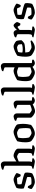

<svg xmlns="http://www.w3.org/2000/svg" viewBox="1816 -2656 844 4515"><g transform="rotate(-90 2237.5 -398.0)"><path d="M219 0Q193 0 164.5 -10Q136 -20 111 -34Q86 -48 69.5 -60.5Q53 -73 51 -79Q51 -100 61 -125Q71 -150 82 -166Q96 -166 106 -163Q116 -160 120 -158Q126 -144 138.5 -120.5Q151 -97 164 -83Q174 -81 187.5 -80Q201 -79 215 -79Q242 -79 273 -81Q304 -83 326 -90Q329 -98 331.5 -114Q334 -130 334 -145Q334 -153 333.5 -162.5Q333 -172 331 -179Q328 -183 302 -190.5Q276 -198 238.5 -207.5Q201 -217 163 -227.5Q125 -238 97 -248Q69 -258 63 -265Q61 -277 60 -292Q59 -307 59 -326Q59 -355 64 -383Q69 -411 76 -430Q88 -438 111.5 -449.5Q135 -461 164 -472.5Q193 -484 222.5 -492Q252 -500 277 -500Q294 -500 319 -491Q344 -482 368.5 -469.5Q393 -457 409.5 -445Q426 -433 426 -428Q426 -421 419.5 -400.5Q413 -380 403.5 -359.5Q394 -339 385 -332Q372 -332 361.5 -335.5Q351 -339 346 -342Q330 -374 322 -397Q314 -420 306 -420Q282 -420 252.5 -418Q223 -416 199 -413Q175 -410 165 -408Q163 -399 162 -385.5Q161 -372 161 -361Q161 -347 162 -335Q163 -323 165 -314Q169 -311 193.5 -305Q218 -299 253.5 -291Q289 -283 326 -273.5Q363 -264 392 -253Q421 -242 432 -231Q435 -221 436.5 -206.5Q438 -192 438 -176Q438 -143 431.5 -109.5Q425 -76 419 -64Q407 -55 385 -44Q363 -33 335.5 -23Q308 -13 277.5 -6.5Q247 0 219 0Z M701 0Q693 0 669.5 -3.5Q646 -7 617.5 -12.5Q589 -18 563.5 -24Q538 -30 526 -34Q526 -42 529.5 -49Q533 -56 536 -60L563 -65Q580 -68 589 -82.5Q598 -97 598 -145V-694Q598 -702 595 -708.5Q592 -715 583 -718L502 -744Q503 -754 506.5 -762Q510 -770 512 -772Q523 -778 544.5 -784.5Q566 -791 588.5 -795.5Q611 -800 623 -800Q653 -800 675.5 -778Q698 -756 698 -725V-434Q721 -449 746 -464.5Q771 -480 794 -490Q817 -500 834 -500Q857 -500 885.5 -491Q914 -482 940 -467Q966 -452 982.5 -435Q999 -418 999 -401V-125Q999 -103 995 -88.5Q991 -74 988 -68L1073 -59Q1075 -56 1077.5 -50Q1080 -44 1080 -35Q1075 -27 1060 -18.5Q1045 -10 1029.5 -5Q1014 0 1004 0Q996 0 973 -3.5Q950 -7 921 -12.5Q892 -18 867 -24Q842 -30 830 -34Q830 -42 833.5 -49Q837 -56 840 -60L866 -65Q876 -67 883 -72.5Q890 -78 894.5 -94.5Q899 -111 899 -145V-362Q899 -372 888.5 -382Q878 -392 862.5 -400Q847 -408 833 -413Q819 -418 812 -418Q805 -418 789.5 -413.5Q774 -409 756 -402Q738 -395 722.5 -388.5Q707 -382 698 -379V-127Q698 -106 694 -90.5Q690 -75 686 -68L768 -59Q770 -56 772.5 -50Q775 -44 775 -35Q770 -28 756.5 -19.5Q743 -11 727.5 -5.5Q712 0 701 0Z M1355 0Q1328 0 1299.5 -10.5Q1271 -21 1245.5 -35.5Q1220 -50 1201.5 -64.5Q1183 -79 1177 -86Q1165 -100 1157 -136.5Q1149 -173 1149 -218Q1149 -258 1152.5 -294.5Q1156 -331 1162 -362Q1168 -393 1174 -414Q1188 -423 1213.5 -437.5Q1239 -452 1270.5 -466Q1302 -480 1335.5 -490Q1369 -500 1399 -500Q1417 -500 1441.5 -491.5Q1466 -483 1491.5 -471Q1517 -459 1536 -446Q1555 -433 1562 -424Q1570 -414 1574.5 -387Q1579 -360 1581 -329.5Q1583 -299 1583 -277Q1583 -222 1575 -171Q1567 -120 1558 -89Q1546 -78 1524.5 -63Q1503 -48 1475.5 -33.5Q1448 -19 1417 -9.5Q1386 0 1355 0ZM1367 -77Q1381 -77 1403 -83.5Q1425 -90 1444.5 -98Q1464 -106 1471 -110Q1478 -127 1481 -156.5Q1484 -186 1484 -212Q1484 -245 1481.5 -280Q1479 -315 1475.5 -341Q1472 -367 1468 -372Q1465 -377 1447 -388Q1429 -399 1406.5 -409Q1384 -419 1366 -419Q1355 -419 1333.5 -414.5Q1312 -410 1291 -403.5Q1270 -397 1260 -392Q1257 -382 1254 -362.5Q1251 -343 1249 -321Q1247 -299 1247 -280Q1247 -244 1250 -212.5Q1253 -181 1257 -160Q1261 -139 1264 -134Q1267 -131 1279 -121.5Q1291 -112 1307 -102Q1323 -92 1339.5 -84.5Q1356 -77 1367 -77Z M1881 4Q1857 4 1830.5 -7.5Q1804 -19 1781 -36Q1758 -53 1743.5 -69Q1729 -85 1729 -95V-394Q1729 -402 1726 -409Q1723 -416 1714 -419L1653 -441Q1655 -455 1658 -462Q1661 -469 1665 -472Q1682 -482 1710.5 -491Q1739 -500 1757 -500Q1786 -500 1807.5 -478Q1829 -456 1829 -425V-123Q1840 -114 1854.5 -102.5Q1869 -91 1884.5 -82Q1900 -73 1911 -73Q1923 -73 1944 -78.5Q1965 -84 1988 -93Q2011 -102 2030 -110V-394Q2030 -402 2026.5 -409Q2023 -416 2014 -419L1942 -444Q1943 -455 1946 -462.5Q1949 -470 1952 -472Q1963 -478 1983 -484.5Q2003 -491 2024.5 -495.5Q2046 -500 2058 -500Q2087 -500 2108.5 -478Q2130 -456 2130 -425V-71L2205 -62Q2207 -59 2210 -52Q2213 -45 2213 -36Q2207 -27 2192 -19Q2177 -11 2160 -5.5Q2143 0 2131 0Q2104 0 2078 -15Q2052 -30 2041 -51Q2020 -38 1991 -25.5Q1962 -13 1932.5 -4.5Q1903 4 1881 4Z M2444 0Q2436 0 2412.5 -3.5Q2389 -7 2359.5 -12.5Q2330 -18 2304.5 -24Q2279 -30 2267 -34Q2267 -42 2270.5 -49Q2274 -56 2277 -60L2304 -65Q2321 -68 2330 -82.5Q2339 -97 2339 -145V-694Q2339 -702 2336 -708.5Q2333 -715 2324 -718L2246 -744Q2248 -754 2251 -761.5Q2254 -769 2256 -772Q2267 -778 2288.5 -784.5Q2310 -791 2332.5 -795.5Q2355 -800 2367 -800Q2397 -800 2418 -778Q2439 -756 2439 -725V-125Q2439 -103 2435 -88.5Q2431 -74 2428 -68L2513 -59Q2515 -56 2517.5 -50.5Q2520 -45 2520 -35Q2515 -27 2500.5 -19Q2486 -11 2470 -5.5Q2454 0 2444 0Z M2789 0Q2763 0 2735 -10.5Q2707 -21 2682 -35.5Q2657 -50 2639.5 -63.5Q2622 -77 2616 -84Q2603 -99 2595 -135.5Q2587 -172 2587 -218Q2587 -259 2590.5 -296.5Q2594 -334 2600 -364.5Q2606 -395 2612 -414Q2626 -423 2651.5 -437.5Q2677 -452 2708.5 -466.5Q2740 -481 2773.5 -490.5Q2807 -500 2838 -500Q2853 -500 2873 -492Q2893 -484 2912 -476V-694Q2912 -701 2909 -708.5Q2906 -716 2896 -719L2819 -744Q2820 -754 2823 -761Q2826 -768 2829 -772Q2839 -778 2860 -784.5Q2881 -791 2904 -795.5Q2927 -800 2940 -800Q2969 -800 2990.5 -778Q3012 -756 3012 -725V-71L3087 -62Q3089 -59 3092 -51.5Q3095 -44 3095 -36Q3088 -27 3073 -18.5Q3058 -10 3041.5 -5Q3025 0 3014 0Q2994 0 2976 -8Q2958 -16 2944.5 -29Q2931 -42 2923 -56Q2905 -42 2882.5 -29Q2860 -16 2836.5 -8Q2813 0 2789 0ZM2808 -77Q2818 -77 2835.5 -81Q2853 -85 2874 -91.5Q2895 -98 2912 -105V-387Q2894 -394 2874 -401.5Q2854 -409 2835.5 -414Q2817 -419 2804 -419Q2793 -419 2772 -414.5Q2751 -410 2730.5 -403.5Q2710 -397 2700 -392Q2697 -382 2693.5 -363Q2690 -344 2688 -321.5Q2686 -299 2686 -278Q2686 -243 2689 -212Q2692 -181 2696 -160Q2700 -139 2704 -134Q2707 -130 2719.5 -121Q2732 -112 2748 -102Q2764 -92 2780.5 -84.5Q2797 -77 2808 -77Z M3371 0Q3344 0 3314.5 -10.5Q3285 -21 3258.5 -36Q3232 -51 3213.5 -64.5Q3195 -78 3190 -85Q3178 -99 3170 -137Q3162 -175 3162 -218Q3162 -259 3165.5 -296.5Q3169 -334 3175 -364.5Q3181 -395 3187 -414Q3201 -423 3226 -437.5Q3251 -452 3282 -466Q3313 -480 3346 -490Q3379 -500 3409 -500Q3425 -500 3450 -489Q3475 -478 3498 -463.5Q3521 -449 3529 -438Q3535 -431 3539.5 -410Q3544 -389 3547 -363.5Q3550 -338 3550 -316Q3539 -300 3524 -286Q3509 -272 3494 -261.5Q3479 -251 3468 -245Q3458 -242 3428 -237.5Q3398 -233 3355 -229.5Q3312 -226 3261 -226Q3263 -195 3268 -167Q3273 -139 3277 -134Q3280 -131 3293 -122Q3306 -113 3322.5 -103Q3339 -93 3355.5 -85.5Q3372 -78 3382 -78Q3394 -78 3415 -81Q3436 -84 3459.5 -88Q3483 -92 3502.5 -96Q3522 -100 3531 -102Q3535 -98 3539.5 -91.5Q3544 -85 3544 -74Q3525 -58 3498 -40.5Q3471 -23 3438.5 -11.5Q3406 0 3371 0ZM3332 -285Q3355 -285 3380 -287.5Q3405 -290 3426 -294.5Q3447 -299 3457 -305Q3457 -316 3455 -333Q3453 -350 3451 -365Q3449 -380 3447 -384Q3446 -388 3433 -396.5Q3420 -405 3404.5 -412Q3389 -419 3378 -419Q3369 -419 3347.5 -414.5Q3326 -410 3304.5 -403.5Q3283 -397 3273 -391Q3269 -380 3266 -363.5Q3263 -347 3261.5 -329Q3260 -311 3260 -295Q3270 -290 3291.5 -287.5Q3313 -285 3332 -285Z M3798 0Q3790 0 3766 -3.5Q3742 -7 3712 -12.5Q3682 -18 3655.5 -24Q3629 -30 3617 -34Q3617 -42 3620.5 -49Q3624 -56 3627 -60L3655 -65Q3666 -67 3674 -73.5Q3682 -80 3686.5 -96.5Q3691 -113 3691 -145V-394Q3691 -402 3688 -409Q3685 -416 3676 -419L3615 -441Q3617 -455 3620 -462Q3623 -469 3627 -472Q3644 -482 3672.5 -491Q3701 -500 3719 -500Q3748 -500 3768.5 -479.5Q3789 -459 3789 -427V-421Q3799 -430 3812.5 -443.5Q3826 -457 3841 -470Q3856 -483 3871 -491.5Q3886 -500 3898 -500Q3911 -500 3924.5 -490Q3938 -480 3950 -465.5Q3962 -451 3969.5 -438Q3977 -425 3977 -419Q3977 -414 3971 -398Q3965 -382 3956.5 -365Q3948 -348 3940 -339Q3928 -339 3916.5 -342.5Q3905 -346 3899 -348Q3893 -362 3885.5 -375.5Q3878 -389 3872 -398Q3866 -407 3862 -407Q3858 -407 3847.5 -400.5Q3837 -394 3825 -385Q3813 -376 3803.5 -368Q3794 -360 3791 -357V-125Q3791 -105 3787 -89.5Q3783 -74 3779 -68L3867 -59Q3869 -57 3872 -50.5Q3875 -44 3875 -35Q3869 -27 3854.5 -19Q3840 -11 3824 -5.5Q3808 0 3798 0Z M4204 0Q4178 0 4149.5 -10Q4121 -20 4096 -34Q4071 -48 4054.5 -60.5Q4038 -73 4036 -79Q4036 -100 4046 -125Q4056 -150 4067 -166Q4081 -166 4091 -163Q4101 -160 4105 -158Q4111 -144 4123.5 -120.5Q4136 -97 4149 -83Q4159 -81 4172.5 -80Q4186 -79 4200 -79Q4227 -79 4258 -81Q4289 -83 4311 -90Q4314 -98 4316.5 -114Q4319 -130 4319 -145Q4319 -153 4318.5 -162.5Q4318 -172 4316 -179Q4313 -183 4287 -190.5Q4261 -198 4223.5 -207.5Q4186 -217 4148 -227.5Q4110 -238 4082 -248Q4054 -258 4048 -265Q4046 -277 4045 -292Q4044 -307 4044 -326Q4044 -355 4049 -383Q4054 -411 4061 -430Q4073 -438 4096.5 -449.5Q4120 -461 4149 -472.5Q4178 -484 4207.5 -492Q4237 -500 4262 -500Q4279 -500 4304 -491Q4329 -482 4353.5 -469.5Q4378 -457 4394.5 -445Q4411 -433 4411 -428Q4411 -421 4404.5 -400.5Q4398 -380 4388.5 -359.5Q4379 -339 4370 -332Q4357 -332 4346.5 -335.5Q4336 -339 4331 -342Q4315 -374 4307 -397Q4299 -420 4291 -420Q4267 -420 4237.5 -418Q4208 -416 4184 -413Q4160 -410 4150 -408Q4148 -399 4147 -385.5Q4146 -372 4146 -361Q4146 -347 4147 -335Q4148 -323 4150 -314Q4154 -311 4178.5 -305Q4203 -299 4238.5 -291Q4274 -283 4311 -273.5Q4348 -264 4377 -253Q4406 -242 4417 -231Q4420 -221 4421.5 -206.5Q4423 -192 4423 -176Q4423 -143 4416.5 -109.5Q4410 -76 4404 -64Q4392 -55 4370 -44Q4348 -33 4320.5 -23Q4293 -13 4262.5 -6.5Q4232 0 4204 0Z"/></g></svg>

Font: Texturina 12pt Medium
Style: Regular
Weight: 500
Designer: Guillermo Torres Carreño
Foundry: Omnibus-Type
Version: Version 1.002